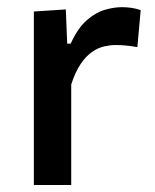

<svg xmlns="http://www.w3.org/2000/svg" viewBox="-20 -530 444 550"><path d="M77 0Q77 -54.5 77 -105.5Q77 -156.5 77 -218V-268Q77 -323.5 77 -381.2Q77 -439 77 -497L168.5 -503L172.5 -405H182.5Q202.5 -449 228 -471.5Q253.5 -494 280 -501.8Q306.5 -509.5 329.5 -509.5Q342.5 -509.5 356.5 -507.5Q370.5 -505.5 383 -501L373.5 -395Q356 -398 342 -399.5Q328 -401 310 -401Q296 -401 279 -397.2Q262 -393.5 244.8 -382Q227.5 -370.5 211.8 -347.8Q196 -325 184 -288V-212.5Q184 -155 184 -104.8Q184 -54.5 184 0Z"/></svg>

Font: Commissioner Thin Medium
Style: Regular
Weight: 500
Version: Version 1.000